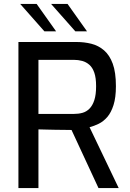

<svg xmlns="http://www.w3.org/2000/svg" viewBox="-20 -949 654 969"><path d="M73 0V-737H368Q406 -737 441.5 -728Q477 -719 505 -695Q533 -671 549 -627.5Q565 -584 565 -514Q565 -457 553 -419Q541 -381 521.5 -358.5Q502 -336 478.5 -324.5Q455 -313 432 -307L579 0H477L341 -293Q326 -293 304.5 -293.5Q283 -294 259.5 -294Q236 -294 213.5 -295Q191 -296 174 -296V0ZM174 -374H352Q376 -374 396 -379.5Q416 -385 431.5 -400.5Q447 -416 456 -443.5Q465 -471 465 -514Q465 -556 456 -582Q447 -608 431 -622Q415 -636 395 -641.5Q375 -647 352 -647H174ZM360 -791 238 -929H321L419 -791ZM204 -791 82 -929H165L263 -791Z"/></svg>

Font: Exo Thin Medium
Style: Regular
Weight: 500
Version: Version 2.000